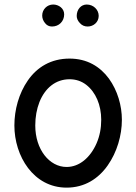

<svg xmlns="http://www.w3.org/2000/svg" viewBox="-20 -795 606 853"><path d="M289.1 -534.7C205.6 -534.7 144.5 -496.1 104 -438C63.5 -379.9 43.9 -307.1 43.9 -237.3C43.9 -102.1 128.4 38.6 275.9 38.6C356 38.6 417 -1 458.5 -60.1C500 -119.1 521.5 -193.8 521.5 -262.7C521.5 -325.7 502.4 -392.6 463.9 -445.8C424.8 -499 367.2 -534.7 289.1 -534.7ZM289.1 -442.9C316.9 -442.9 341.8 -434.6 362.8 -418.5C405.3 -385.7 429.7 -328.6 429.7 -262.7C429.7 -225.1 422.9 -190.4 409.2 -158.7C381.3 -94.7 332.5 -53.2 275.9 -53.2C199.2 -53.2 136.7 -131.3 136.7 -237.3C136.7 -275.9 143.1 -310.5 155.3 -341.8C180.2 -403.8 227.1 -442.9 289.1 -442.9ZM418.5 -724.6C418.5 -752 395 -774.9 365.2 -774.9C339.8 -774.9 320.8 -752.9 320.8 -724.1C320.8 -712.9 325.7 -702.1 335 -692.4C344.2 -682.1 355.5 -677.2 369.6 -677.2C394.5 -677.2 418.5 -695.8 418.5 -724.6ZM265.1 -731.4C265.1 -758.3 240.2 -774.9 216.3 -774.9C189 -774.9 167.5 -752.9 167.5 -726.1C167.5 -714.4 171.4 -703.1 179.7 -692.9C187.5 -682.6 197.8 -677.2 210.9 -677.2C242.2 -677.2 265.1 -700.2 265.1 -731.4Z"/></svg>

Font: Mikhak Medium
Style: Regular
Weight: 500
Designer: Amin Abedi
Version: Version 3.2